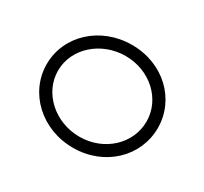

<svg xmlns="http://www.w3.org/2000/svg" viewBox="-105 -608 812 765"><g transform="rotate(30 301.0 -225.5)"><path d="M47 -226C47 -95 159 11 304 11C449 11 558 -95 558 -226C558 -357 449 -462 304 -462C159 -462 47 -357 47 -226ZM99 -226C99 -329 192 -411 304 -411C416 -411 506 -329 506 -226C506 -123 417 -40 304 -40C192 -40 99 -123 99 -226Z"/></g></svg>

Font: Charger Sport
Style: ExLitExt
Weight: 200
Designer: Jasper
Foundry: Cannot Into Space Fonts
Version: Version 1.1